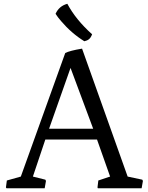

<svg xmlns="http://www.w3.org/2000/svg" viewBox="-20 -1006 790 1026"><path d="M16.6 -41.5 91.3 -62.5 328.6 -722.7Q353 -735.4 418.5 -746.1L662.1 -62.5L740.2 -45.9L743.7 -39.1L736.8 0H502.9L501 -4.4L505.4 -41.5L568.4 -62.5L498.5 -260.3H222.2L155.8 -62.5L222.2 -45.9L225.6 -39.1L218.8 0H14.6L11.7 -4.4ZM478 -317.9 356.9 -643.1 242.2 -317.9ZM339.8 -985.8Q385.3 -900.4 472.2 -822.8Q465.3 -804.2 455.3 -796.4Q445.3 -788.6 430.7 -785.6Q361.8 -828.1 306.2 -893.6Q289.1 -913.1 276.9 -932.1Q295.4 -973.6 339.8 -985.8Z"/></svg>

Font: Trykker
Style: Regular
Weight: 400
Designer: Magnus Gaarde
Foundry: Magnus Gaarde
Version: Version 1.001